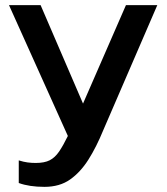

<svg xmlns="http://www.w3.org/2000/svg" viewBox="-20 -539 648 747"><path d="M470 -519H592L382 -33Q355 33 324 82Q293 131 252.5 159.5Q212 188 153 188Q94 188 53 173V85Q72 91 87.5 93Q103 95 119 95Q153 95 173.5 84.5Q194 74 210 50.5Q226 27 244 -10L15 -519H138L303 -136Z"/></svg>

Font: Kanit Cyrillic
Style: Regular
Weight: 400
Designer: Katatrad Team, Sasha Pavljenko
Foundry: CadsonDemak, Pavljenko + Design
Version: Version 1.002;Fontself Maker 3.5.7